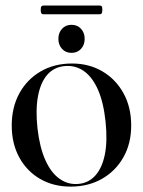

<svg xmlns="http://www.w3.org/2000/svg" viewBox="-20 -682 530 712"><path d="M247 -446.5Q310.5 -446.5 360 -417.2Q409.5 -388 438 -336.2Q466.5 -284.5 466.5 -216.5Q466.5 -149.5 437.5 -98.5Q408.5 -47.5 358 -18.8Q307.5 10 242 10Q178 10 128.8 -18.5Q79.5 -47 51.5 -98.2Q23.5 -149.5 23.5 -216.5Q23.5 -284 51.8 -335.8Q80 -387.5 130.5 -417Q181 -446.5 247 -446.5ZM270.5 0Q308 -3 333.2 -30.8Q358.5 -58.5 368.8 -109Q379 -159.5 371.5 -230.5Q364 -302.5 343.2 -349.5Q322.5 -396.5 291 -418.5Q259.5 -440.5 220 -437Q180.5 -433.5 155.5 -405Q130.5 -376.5 121 -326Q111.5 -275.5 119 -206Q127 -136 148 -88.8Q169 -41.5 200.8 -19Q232.5 3.5 270.5 0ZM245 -486Q223.5 -486 210 -500.8Q196.5 -515.5 196.5 -538Q196.5 -560.5 210 -575.2Q223.5 -590 245 -590Q267 -590 280.5 -575.2Q294 -560.5 294 -538Q294 -515.5 280.5 -500.8Q267 -486 245 -486ZM131 -645Q131 -655 133.5 -658.2Q136 -661.5 142 -661.5H348.5Q355 -661.5 357.2 -658.5Q359.5 -655.5 359.5 -645.5Q359.5 -636 357.2 -632.5Q355 -629 348.5 -629H142Q136 -629 133.5 -632.5Q131 -636 131 -645Z"/></svg>

Font: Fraunces 96pt
Style: Regular
Weight: 400
Version: Version 1.000;[b76b70a41]